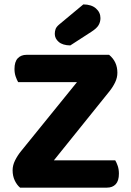

<svg xmlns="http://www.w3.org/2000/svg" viewBox="-20 -860 599 880"><path d="M76.3 -167 434.3 -608.8H480Q518 -577.6 518 -526.7Q518 -504.3 507.9 -483.1Q497.8 -461.8 481.8 -441.7L126.3 0H72Q57.2 -12.3 47.5 -33Q37.8 -53.6 37.8 -79.8Q37.8 -102.2 49 -124.7Q60.2 -147.2 76.3 -167ZM92.3 0 162.9 -125.2H508.1Q514.4 -114.9 519.7 -99.2Q525 -83.5 525 -64.1Q525 -31.4 510.4 -15.7Q495.8 0 470.4 0ZM451.1 -608.8 395.1 -483.5H63.2Q57.2 -493.8 51.8 -509.3Q46.4 -524.8 46.4 -543.9Q46.4 -576.8 61.3 -592.8Q76.3 -608.8 101.9 -608.8ZM251.9 -748.3 361.9 -839.8Q399.1 -839.5 419.7 -821.4Q440.4 -803.3 440.4 -777.2Q440.4 -759.4 431.8 -744.7Q423.3 -730 398.6 -714.2L302.2 -651.8Q267.3 -652.3 249.2 -667.9Q231.1 -683.5 231.1 -704.6Q231.1 -716.2 234.7 -726.6Q238.3 -737 251.9 -748.3Z"/></svg>

Font: Baloo Paaji 2
Style: Regular
Weight: 400
Designer: Shuchita Grover, Noopur Datye and Ek Type
Foundry: Ek Type
Version: Version 1.700